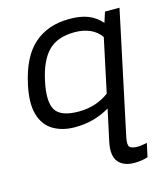

<svg xmlns="http://www.w3.org/2000/svg" viewBox="-109 -568 772 894"><g transform="rotate(-15 277.0 -121.0)"><path d="M429 242Q377 242 352 212Q327 182 340 118L373 -35Q334 -12 292.5 -1Q251 10 205 10Q144 10 100.5 -16Q57 -42 41 -96.5Q25 -151 43 -236Q70 -365 137 -424.5Q204 -484 309 -484Q362 -484 398.5 -469.5Q435 -455 462 -424L478 -474H548L423 114Q415 151 424 162Q433 173 464 173Q473 173 486 171Q499 169 508 167L494 232Q465 242 429 242ZM241 -56Q284 -56 321 -68.5Q358 -81 387 -103L442 -361Q422 -390 389.5 -404Q357 -418 316 -418Q233 -418 189 -373.5Q145 -329 125 -236Q104 -139 129 -97.5Q154 -56 241 -56Z"/></g></svg>

Font: Kanit Light
Style: Italic
Weight: 300
Italic angle: -12°
Designer: Katatrad Team
Foundry: CadsonDemak
Version: Version 2.000; ttfautohint (v1.8.3)